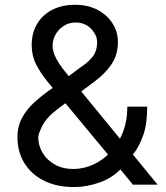

<svg xmlns="http://www.w3.org/2000/svg" viewBox="-20 -754 679 784"><path d="M282.7 9.8Q210.9 9.8 159.2 -16.4Q107.4 -42.5 79.3 -88.4Q51.3 -134.3 51.3 -193.4Q51.3 -238.8 70.6 -273.9Q89.8 -309.1 124 -339.6Q158.2 -370.1 203.1 -400.4L308.1 -478.5Q338.9 -498.5 357.7 -521.7Q376.5 -544.9 376.5 -582.5Q376.5 -610.4 352.1 -636.2Q327.6 -662.1 288.6 -662.1Q260.7 -662.1 239.5 -647.9Q218.3 -633.8 206.5 -612.3Q194.8 -590.8 194.8 -568.4Q194.8 -543 208.7 -516.6Q222.7 -490.2 244.4 -463.1Q266.1 -436 289.6 -407.7L623.5 0H522.9L247.1 -332.5Q208.5 -378.9 177.5 -416.3Q146.5 -453.6 127.9 -490.2Q109.4 -526.9 109.4 -569.8Q109.4 -618.7 131.1 -655.8Q152.8 -692.9 192.6 -713.6Q232.4 -734.4 285.6 -734.4Q340.3 -734.4 379.6 -713.1Q418.9 -691.9 440.2 -657.5Q461.4 -623 461.4 -582.5Q461.4 -530.3 435.5 -491.9Q409.7 -453.6 365.2 -420.4L220.2 -312.5Q171.4 -276.4 153.8 -242.2Q136.2 -208 136.2 -193.4Q136.2 -159.2 154.1 -129.6Q171.9 -100.1 204.1 -82Q236.3 -64 279.8 -64Q320.8 -64 359.9 -81.5Q398.9 -99.1 430.9 -132.6Q462.9 -166 481.4 -212.9Q500 -259.8 500 -318.4H581.1Q581.1 -246.1 564.2 -200.2Q547.4 -154.3 526.6 -128.2Q505.9 -102.1 492.7 -89.4Q488.3 -84 484.9 -78.9Q481.4 -73.7 477.1 -68.4Q441.9 -28.8 388.4 -9.5Q335 9.8 282.7 9.8Z"/></svg>

Font: Sahel VF Regular
Style: Regular
Weight: 400
Foundry: Saber Rastikerdar (saber.rastikerdar@gmail.com)
Version: Version 3.4.0